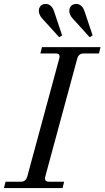

<svg xmlns="http://www.w3.org/2000/svg" viewBox="-30 -950 528 970"><path d="M320 -895C320 -884 326 -869 335 -859L423 -762L438 -771L397 -893C388 -920 372 -930 355 -930C325 -930 320 -905 320 -895ZM166 -895C166 -884 172 -869 181 -859L269 -762L284 -771L243 -893C234 -920 218 -930 201 -930C171 -930 166 -905 166 -895ZM-10 0H286L294 -32H218C200 -32 194 -41 199 -59L360 -653C365 -672 376 -680 394 -680H470L478 -712H182L174 -680H250C268 -680 275 -672 269 -653L108 -59C103 -41 93 -32 74 -32H-2Z"/></svg>

Font: Old Standard
Style: Italic
Weight: 400
Italic angle: -15.2°
Designer: Alexey Kryukov <alexios@thessalonica.org.ru>
Version: Version 2.0